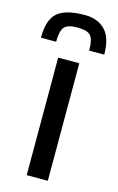

<svg xmlns="http://www.w3.org/2000/svg" viewBox="-131 -796 521 845"><g transform="rotate(15 129.5 -373.5)"><path d="M0 0ZM177.7 0H81.5V-535.6H177.7ZM273.9 -600.6H204.6Q205.1 -602.1 205.1 -606.4Q205.1 -651.4 189.7 -668.5Q174.3 -685.5 129.9 -685.5Q85 -685.5 69.8 -667.7Q54.7 -649.9 54.7 -600.6H-14.6Q-14.6 -683.1 22.7 -715.1Q60.1 -747.1 147.9 -747.1Q205.6 -747.1 239.7 -712.2Q273.9 -677.2 273.9 -600.6Z"/></g></svg>

Font: Coda
Style: Regular
Weight: 400
Designer: vernon adams
Foundry: vernon adams
Version: Version 2.001; ttfautohint (v0.8) -r 50 -G 200 -x